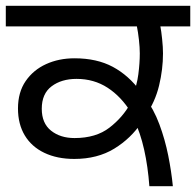

<svg xmlns="http://www.w3.org/2000/svg" viewBox="-27 -642 676 662"><path d="M488 0Q483 -68 470 -126Q457 -184 435 -230L425 -254Q391 -309 344 -339.5Q297 -370 237 -370Q185 -370 151 -344.5Q117 -319 117 -267Q117 -217 149 -191.5Q181 -166 230 -166Q304 -166 350.5 -202Q397 -238 423 -286L430 -312Q445 -347 450 -386Q455 -425 455 -458Q455 -478 452 -505Q449 -532 445 -551H-7V-622H629V-551H526Q529 -536 532 -507.5Q535 -479 535 -458Q535 -403 521.5 -347Q508 -291 475 -243L462 -221Q425 -165 367 -129.5Q309 -94 229 -94Q170 -94 126 -115Q82 -136 58.5 -175Q35 -214 35 -268Q35 -324 61.5 -362.5Q88 -401 132 -421Q176 -441 230 -441Q307 -441 362 -411.5Q417 -382 458 -326L471 -309Q503 -266 522.5 -213.5Q542 -161 553 -106Q564 -51 569 0Z"/></svg>

Font: hexlgurmukhi05
Style: Book
Weight: 400
Designer: Jelle Bosma - Monotype Design Team
Foundry: Monotype Imaging Inc.
Version: Version 2.003